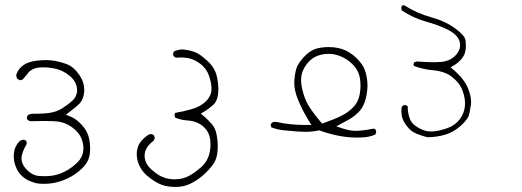

<svg xmlns="http://www.w3.org/2000/svg" viewBox="-20 -431 2040 750"><path d="M64 187.5Q64 166 84.5 130.9Q84.5 123.5 82 118.7L73.7 114.7Q63.5 114.7 55.7 121.1Q37.1 141.1 34.7 165.5Q33.7 171.9 33.7 176.3Q33.7 180.7 33.9 186Q34.2 191.4 35.6 199.5Q37.1 207.5 40 215.3Q47.9 238.8 62.7 253.4Q77.6 268.1 92.3 274.4Q107.4 281.2 123.5 285.2Q137.2 287.1 151.6 287.1Q166 287.1 180.7 285.2Q211.9 281.2 244.6 265.6Q277.3 250 302.2 225.1Q327.1 200.2 330.6 170.9Q332 159.2 332 147.9Q332 128.4 328.1 109.9Q321.8 81.5 300.8 58.1Q279.3 34.7 258.8 25.9L237.3 17.1L255.9 2.9Q277.3 -12.7 291 -26.9Q302.2 -38.6 307.1 -60.1Q309.1 -69.8 309.1 -80.1Q309.1 -104.5 296.9 -127Q290.5 -138.7 280.3 -150.9Q260.7 -174.3 237.8 -181.6Q212.4 -190.4 193.6 -193.4Q174.8 -196.3 162.1 -196.3Q120.6 -196.3 93.3 -187.5Q70.8 -180.2 55.2 -161.1Q47.4 -150.9 43.5 -139.2Q43.5 -139.2 43.5 -138.7Q43.5 -129.4 48.3 -122.6L58.1 -117.7Q64.9 -117.7 69.8 -121.6Q78.1 -130.9 84.7 -139.4Q91.3 -147.9 93.3 -150.4Q108.9 -165.5 135.7 -167.5Q143.1 -168 150.4 -168Q170.9 -168 191.9 -163.6Q225.1 -157.2 251.5 -135.3Q278.3 -113.3 280.8 -84Q281.2 -81.1 281.2 -79.6Q281.2 -78.1 281.2 -76.4Q281.2 -74.7 280.8 -71.8Q278.3 -52.7 263.7 -38.6Q245.6 -22 222.7 -7.6Q199.7 6.8 168.9 10.7Q146.5 13.2 125.5 13.2Q119.6 13.2 113.8 13.2Q112.3 13.2 110.4 13.2Q98.1 13.2 89.4 18.1L85 26.4Q85 26.9 85 27.8Q85 33.7 88.4 37.6Q93.3 41.5 99.1 42.5Q127.9 41.5 150.4 41.5Q193.4 41.5 213.4 44.9Q246.1 51.3 272.9 75.2Q300.8 100.1 305.2 137.2Q305.7 142.6 305.7 148.9Q305.7 167 297.9 182.6Q292.5 193.4 282.7 203.1Q260.7 225.1 233.4 239Q206.1 252.9 178.7 255.9Q164.1 257.3 152.3 257.3Q140.6 257.3 130.9 256.3Q106.4 253.9 85.4 232.9Q64 211.4 64 187.5Z M721.7 287.6Q756.8 271 786.1 241.7Q811.5 215.8 819.8 199Q828.1 182.1 830.1 155.3Q830.6 147 830.6 138.7Q830.6 118.7 826.7 97.7Q821.8 69.3 806.2 52.2Q788.6 33.2 778.8 24.9L764.2 12.7L780.3 3.4Q795.9 -5.9 814 -22.5Q829.1 -36.6 832 -65.4Q833 -74.2 833 -83Q833 -106.4 827.1 -132.3Q819.3 -166 792.5 -190.9Q764.2 -217.3 746.6 -225.1Q728.5 -233.4 703.1 -236.8Q698.2 -237.8 692.9 -237.8Q676.8 -237.8 660.2 -230.5L656.2 -222.2Q656.2 -220.7 656.2 -219.5Q656.2 -218.3 656.7 -216.8Q656.7 -213.4 659.2 -210.4L668 -205.6Q678.2 -206.5 683.8 -206.5Q689.5 -206.5 696 -206.3Q702.6 -206.1 711.9 -204.6Q721.2 -203.1 729 -200.2Q750 -192.4 768.6 -176.8L773.9 -171.4Q789.1 -156.2 795.9 -136.2Q804.2 -114.3 806.2 -89.4Q806.2 -86.9 806.2 -84Q806.2 -57.1 784.7 -35.6Q763.2 -14.2 728 -4.4Q697.8 4.4 664.6 9.8L662.1 15.1Q662.1 16.6 662.1 17.3Q662.1 18.1 662.1 18.8Q662.1 19.5 662.4 21Q662.6 22.5 662.6 23.9Q663.6 26.4 664.6 28.8Q688 38.1 713.9 39.6Q748.5 42 772.5 62Q797.9 83 801.3 116.7Q802.2 125 802.2 133.3Q802.2 190.4 765.1 222.7Q745.1 240.2 723.1 253.4Q696.3 269.5 662.1 269.5Q629.9 269.5 603.5 254.9Q588.4 246.1 571.8 231.4Q544.9 207.5 544.9 176.8Q544.9 145 579.6 119.1L584.5 110.4Q584.5 103 580.6 96.7L573.2 92.8L562.5 93.8Q546.4 103.5 532 119.6Q517.6 135.7 514.6 161.6Q514.2 167.5 514.2 172.9Q514.2 199.7 529.8 226.1Q540 242.7 554.7 255.4Q585 281.2 613.3 291.5Q636.2 299.3 666 299.3Q695.8 299.3 721.7 287.6Z M1156.2 -118.7Q1156.2 -140.6 1164.6 -158.2Q1175.8 -182.1 1196 -199Q1216.3 -215.8 1247.1 -219.7Q1254.9 -220.7 1263.2 -220.7Q1284.7 -220.7 1305.7 -212.9Q1334.5 -202.6 1357.9 -179.2Q1381.3 -155.8 1386.2 -123.5Q1388.2 -110.4 1388.2 -95.2Q1388.2 -80.1 1385.3 -63.5Q1379.4 -31.7 1359.9 -12.2Q1341.8 5.9 1323.2 16.1Q1302.7 27.8 1283.7 34.7L1238.3 51.8L1231.9 44.4Q1189.9 -5.4 1176.5 -34.9Q1163.1 -64.5 1157.7 -97.7Q1156.2 -108.9 1156.2 -118.7ZM1440.4 71.3Q1394 80.1 1370.8 80.1Q1347.7 80.1 1323.2 72.3L1293.5 62.5Q1333 41.5 1339.8 37.6Q1348.1 32.7 1352.1 30.3Q1365.7 22 1379.4 8.3Q1393.1 -5.4 1401.6 -24.9Q1410.2 -44.4 1413.6 -71.8Q1415.5 -85 1415.5 -97.7Q1415.5 -110.4 1413.6 -122.1Q1410.2 -146 1402.8 -163.1Q1395.5 -180.7 1374 -202.6Q1354 -222.7 1330.1 -233.9Q1301.3 -247.1 1263.7 -247.1Q1241.2 -247.1 1219.7 -242.2Q1194.3 -235.8 1171.4 -212.9Q1146 -187 1138.2 -164.6Q1131.8 -145.5 1129.9 -115.7Q1129.4 -111.8 1129.4 -107.4Q1129.4 -77.6 1143.6 -43Q1160.2 -2 1184.1 37.1L1196.3 57.1H1172.9Q1111.8 57.1 1060.1 45.4Q1057.1 44.9 1054.7 44.9Q1047.4 44.9 1041.5 48.3L1037.6 56.2Q1037.6 62 1040 66.4Q1062 75.2 1089.4 78.1Q1148.4 84 1172.4 84Q1199.7 84 1226.6 78.1Q1305.7 106.4 1373 106.4Q1389.6 106.4 1406.7 105Q1427.7 102.5 1445.8 94.7L1449.2 87.4Q1449.2 85.9 1449.2 84Q1449.2 79.1 1446.8 74.7Z M1547.9 2.4Q1547.9 18.6 1552.2 31.7Q1558.6 48.8 1573.2 66.4Q1586.9 83 1607.2 91.3Q1627.4 99.6 1648.9 105Q1686 105 1719 95Q1752 85 1778.3 61.5Q1794.4 47.4 1802.2 36.1Q1807.6 28.8 1809.6 24.4Q1815.4 8.3 1819.3 -20.5Q1820.3 -25.9 1820.3 -32.2Q1820.3 -55.2 1808.6 -85Q1793.5 -122.1 1753.9 -156.2L1740.2 -168L1755.9 -177.2Q1771.5 -187 1784.2 -202.6Q1795.9 -217.3 1798.3 -233.9Q1799.8 -242.7 1799.8 -252.7Q1799.8 -262.7 1798.3 -273.9Q1796.4 -291.5 1759.8 -318.8Q1720.7 -348.1 1664.6 -363.5Q1608.4 -378.9 1558.6 -410.6Q1553.7 -410.6 1550.3 -408.7Q1547.4 -401.9 1547.4 -401.9Q1547.4 -395.5 1549.8 -390.1Q1594.7 -360.4 1644 -346.7Q1698.2 -331.5 1732.4 -313.5Q1777.3 -289.1 1777.3 -254.9Q1777.3 -246.1 1774.4 -237.8Q1769.5 -224.6 1758.3 -213.4Q1736.3 -191.4 1701.2 -189Q1688.5 -188 1679 -188Q1669.4 -188 1658 -188.2Q1646.5 -188.5 1622.6 -189.9Q1616.7 -190.9 1612.8 -190.9Q1605 -190.9 1598.6 -188L1595.2 -181.2Q1595.2 -176.3 1597.2 -173.3Q1631.8 -160.2 1670.9 -156.7Q1718.3 -152.3 1745.1 -130.9Q1771.5 -109.9 1781.2 -89.6Q1791 -69.3 1794.9 -46.9Q1796.4 -37.1 1796.4 -25.9Q1796.4 10.3 1772 39.6L1766.1 45.9Q1750.5 61.5 1725.3 70.3Q1700.2 79.1 1676.3 82Q1669.4 82.5 1663.6 82.5Q1645.5 82.5 1629.4 75.7Q1613.3 68.8 1596.7 55.7Q1577.1 40 1572.8 -4.4V-6.3Q1573.2 -9.8 1573.2 -11.2Q1573.2 -14.6 1571.8 -16.6L1564 -21Q1556.6 -21 1552.2 -16.6Q1548.8 -13.7 1548.3 -8.1Q1547.9 -2.4 1547.9 2.4Z"/></svg>

Font: NaikaiFont
Style: ExtraLight
Weight: 200
Version: Version 1.89